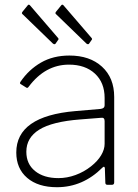

<svg xmlns="http://www.w3.org/2000/svg" viewBox="-20 -772 578 802"><path d="M218 10Q139 10 93.5 -29Q48 -68 48 -135Q48 -287 295 -308L400 -317Q417 -319 417 -332V-363Q417 -427 376.5 -464.5Q336 -502 268 -502Q169 -502 100 -410Q98 -407 95.5 -405.5Q93 -404 90 -406L66 -421Q61 -424 66 -431Q100 -481 151 -510.5Q202 -540 270 -540Q355 -540 406 -493.5Q457 -447 457 -367V-10Q457 0 447 0H429Q420 0 420 -9L418 -70Q417 -75 414.5 -75.5Q412 -76 408 -72Q326 10 218 10ZM403 -280 314 -273Q198 -264 144 -230.5Q90 -197 90 -138Q90 -87 126.5 -57.5Q163 -28 224 -28Q260 -28 295.5 -41Q331 -54 360 -77Q388 -99 402.5 -123.5Q417 -148 417 -171V-266Q417 -282 403 -280ZM105 -750 222 -614Q227 -609 222 -604L213 -591Q209 -584 201 -590L77 -710Q72 -714 71.5 -716.5Q71 -719 74 -723L96 -750Q100 -755 105 -750ZM245 -750 362 -614Q367 -609 362 -604L353 -591Q349 -584 341 -590L217 -710Q212 -714 211.5 -716.5Q211 -719 214 -723L236 -750Q240 -755 245 -750Z"/></svg>

Font: Libre Franklin Thin
Style: Regular
Weight: 250
Designer: Pablo Impallari, Rodrigo Fuenzalida
Foundry: Impallari Type
Version: Version 1.002; ttfautohint (v1.5)